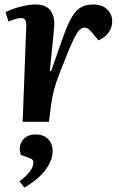

<svg xmlns="http://www.w3.org/2000/svg" viewBox="-20 -548 553 864"><path d="M82 0 98.1 -429.2Q99.1 -448.2 94 -457.5Q88.9 -466.8 74.2 -466.8Q55.7 -466.8 18.1 -451.2L4.9 -493.2Q33.2 -507.8 72 -517.8Q110.8 -527.8 141.1 -527.8Q187.5 -527.8 208.3 -499Q229 -470.2 223.1 -418L204.1 -228H210L268.1 -393.1Q294.4 -466.3 322.3 -497.1Q350.1 -527.8 398.9 -527.8Q439 -527.8 461.9 -506.1Q484.9 -484.4 484.9 -452.1Q484.9 -424.3 469 -401.9Q453.1 -379.4 422.9 -366.2L397.9 -397Q385.7 -412.1 377.7 -418Q369.6 -423.8 359.9 -423.8Q343.8 -423.8 329.3 -403.3Q314.9 -382.8 286.1 -314Q243.7 -210.9 230.2 -168Q216.8 -125 210 -77.1L200.2 0ZM89.8 295.9 67.9 268.1Q129.9 221.2 129.9 184.1Q129.9 175.3 125.7 170.4Q121.6 165.5 109.9 162.1L74.2 148.9Q61.5 115.2 79.8 86.2Q98.1 57.1 140.1 57.1Q176.3 57.1 196.5 77.9Q216.8 98.6 216.8 131.8Q216.8 174.3 183.6 217.8Q150.4 261.2 89.8 295.9Z"/></svg>

Font: Literata SemiBold
Style: Italic
Weight: 650
Italic angle: -2.39999°
Designer: Latin by Veronika Burian and Jose Scaglione. Greek by Irene Vlachou. Cyrillic by Vera Evstafieva
Foundry: TypeTogether
Version: Version 3.021